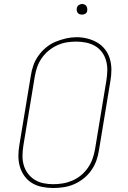

<svg xmlns="http://www.w3.org/2000/svg" viewBox="-20 -932 640 960"><path d="M246 8Q218 8 190.5 2.5Q163 -3 140.5 -16.5Q118 -30 102.5 -51.5Q87 -73 79.5 -98.5Q72 -124 72 -152Q72 -180 77 -208L134 -553Q138 -580 147 -605.5Q156 -631 172.5 -654Q189 -677 211 -695Q233 -713 258.5 -723.5Q284 -734 310.5 -740Q337 -746 363 -746Q391 -746 418 -739Q445 -732 467.5 -718.5Q490 -705 506 -684Q522 -663 529.5 -637Q537 -611 537 -583Q537 -555 532 -527L475 -182Q471 -155 462 -129.5Q453 -104 437 -81Q421 -58 398.5 -40Q376 -22 350.5 -11Q325 0 298.5 4Q272 8 246 8Q246 8 246 8Q246 8 246 8ZM246 -11Q270 -11 294 -15Q318 -19 341.5 -29Q365 -39 385 -55.5Q405 -72 419.5 -93Q434 -114 442.5 -137.5Q451 -161 455 -185L512 -530Q516 -555 516.5 -580Q517 -605 510.5 -628.5Q504 -652 490 -671Q476 -690 455.5 -702Q435 -714 410.5 -719Q386 -724 361 -724Q336 -724 312.5 -720Q289 -716 266 -705.5Q243 -695 223 -678.5Q203 -662 188.5 -641Q174 -620 166 -597Q158 -574 154 -550L97 -205Q93 -180 92.5 -155Q92 -130 98.5 -107Q105 -84 119 -65Q133 -46 153 -33.5Q173 -21 197 -16Q221 -11 246 -11ZM390 -859Q384 -859 378 -861Q372 -863 368.5 -868Q365 -873 364 -879Q363 -885 364 -891Q365 -896 367.5 -900Q370 -904 373.5 -906.5Q377 -909 381.5 -910.5Q386 -912 390 -912Q397 -912 402.5 -909.5Q408 -907 411.5 -902Q415 -897 416 -891Q417 -885 416 -879Q416 -874 413.5 -870Q411 -866 407 -863.5Q403 -861 399 -860Q395 -859 390 -859Z"/></svg>

Font: Iosevka Curly Slab ThExObl
Style: Regular
Weight: 100
Width: 7
Italic angle: -9°
Monospace: yes
Designer: Belleve Invis
Foundry: Belleve Invis
Version: Version 11.1.0; ttfautohint (v1.8.3)